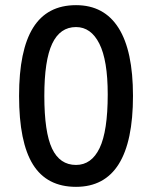

<svg xmlns="http://www.w3.org/2000/svg" viewBox="-20 -708 590 745"><path d="M54 -336Q54 -513 108.5 -600.5Q163 -688 275 -688Q384 -688 440 -599.5Q496 -511 496 -336Q496 17 275 17Q162 17 108 -69.5Q54 -156 54 -336ZM398 -342Q398 -474 365.5 -538.5Q333 -603 275 -603Q213 -603 182.5 -538.5Q152 -474 152 -336Q152 -195 182 -131.5Q212 -68 275 -68Q335 -68 366.5 -133.5Q398 -199 398 -342Z"/></svg>

Font: Biryani
Style: Regular
Weight: 400
Designer: Dan Reynolds and Mathieu Reguer
Foundry: Dan Reynolds and Mathieu Reguer
Version: Version 1.004; ttfautohint (v1.1) -l 5 -r 5 -G 72 -x 0 -D la